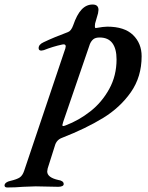

<svg xmlns="http://www.w3.org/2000/svg" viewBox="-129 -545 656 850"><path d="M-109 275Q-108 268 -101 263Q-94 258 -84 256Q-54 249 -41.5 240.5Q-29 232 -22 211L155 -315Q162 -333 162 -340Q162 -351 147 -348Q105 -339 65 -323Q57 -321 54 -321Q42 -321 42 -332Q42 -348 64 -358Q110 -380 172 -403Q186 -408 195 -433Q211 -480 232 -502.5Q253 -525 281 -525Q307 -525 307 -501Q307 -498 305 -486L292 -441Q291 -437 291 -430Q291 -419 296 -421Q330 -427 346 -427Q422 -427 460 -390Q498 -353 498 -296Q498 -205 450.5 -137Q403 -69 327 -22.5Q251 24 146 65Q121 74 114 100L82 201Q80 211 80 214Q80 241 130 252Q139 253 146 257.5Q153 262 153 270Q153 276 146 279Q139 282 129 282Q97 282 79 281L29 280Q15 280 -27 282Q-61 285 -97 285Q-109 285 -109 275ZM387 -282Q387 -329 368.5 -354Q350 -379 312 -379Q294 -379 284.5 -371.5Q275 -364 269 -350L151 -6Q147 8 147 9Q147 13 151 13Q154 13 162 10Q220 -12 271 -52Q322 -92 354.5 -151Q387 -210 387 -282Z"/></svg>

Font: EB Garamond SemiBold
Style: Italic
Weight: 600
Italic angle: -17.2°
Designer: Georg Duffner and Octavio Pardo
Foundry: Georg Duffner
Version: Version 1.000